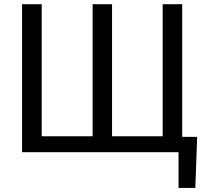

<svg xmlns="http://www.w3.org/2000/svg" viewBox="-20 -731 1009 922"><path d="M180.2 -710.9V-76.7H424.8V-710.9H518.1V-76.7H761.2V-710.9H855V-73.7H926.8L918 171.4H837.4V0H85.9V-710.9Z"/></svg>

Font: APIMedia Roboto
Style: Regular
Weight: 400
Designer: Google
Version: Version 2.137; 2017